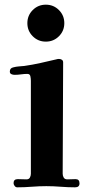

<svg xmlns="http://www.w3.org/2000/svg" viewBox="-20 -799 384 821"><path d="M320 -15Q320 2 301 2Q271 2 239.5 -0.5Q208 -3 178 -3Q148 -3 116 -0.5Q84 2 54 2Q47 2 42.5 -4Q38 -10 38 -16Q38 -33 56 -33Q65 -33 74.5 -32.5Q84 -32 93 -32Q104 -32 108 -40Q112 -48 112 -56V-454Q112 -462 110 -472.5Q108 -483 97 -483Q84 -483 70 -481Q56 -479 42 -479Q35 -479 28.5 -482Q22 -485 22 -493Q22 -508 37 -511Q48 -514 60.5 -515Q73 -516 84 -517Q119 -522 152.5 -529.5Q186 -537 220 -545Q223 -546 226 -546.5Q229 -547 232 -547Q239 -547 244.5 -543.5Q250 -540 250 -532Q250 -414 249 -294.5Q248 -175 248 -56Q248 -47 252.5 -39.5Q257 -32 268 -32Q277 -32 285.5 -32.5Q294 -33 303 -33Q320 -33 320 -15ZM255 -700Q255 -667 232 -644Q209 -621 176 -621Q143 -621 120 -644Q97 -667 97 -700Q97 -733 120 -756Q143 -779 176 -779Q209 -779 232 -756Q255 -733 255 -700Z"/></svg>

Font: l_WÎãfOS
Style: ^8Ä
Weight: 700
Designer: LiuPeng
Version: Version 1.3